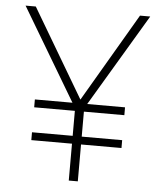

<svg xmlns="http://www.w3.org/2000/svg" viewBox="-52 -759 673 804"><g transform="rotate(5 285.0 -357.0)"><path d="M286 -342 504 -714H547L316 -326H475V-293H305V-188H475V-155H305V0H267V-155H96V-188H267V-293H96V-326H254L23 -714H66Z"/></g></svg>

Font: Noto Sans Arabic UI XLt
Style: Regular
Weight: 200
Designer: Monotype Design Team, Nadine Chahine and Nizar Qandah
Foundry: Monotype Imaging Inc.
Version: Version 2.010; ttfautohint (v1.8.4.7-5d5b)